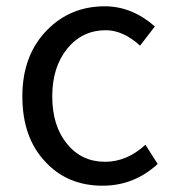

<svg xmlns="http://www.w3.org/2000/svg" viewBox="-20 -577 549 610"><path d="M125 -62Q51 -139 51 -271Q51 -402 130 -482Q204 -557 313 -557Q399 -557 472 -493L425 -432Q371 -481 316 -481Q242 -481 194 -423Q146 -364 146 -271Q146 -177 193 -120Q239 -63 314 -63Q383 -63 442 -117L481 -56Q406 13 306 13Q195 13 125 -62Z"/></svg>

Font: 思源黑体R
Style: Regular
Weight: 400
Designer: Ryoko NISHIZUKA  (kana & ideographs); Paul D. Hunt (Latin, Greek & Cyrillic); Wenlong ZHANG  (bopomofo); Sandoll Communi
Foundry: Adobe Systems Incorporated
Version: Version 1.00 June 24, 2014, initial release